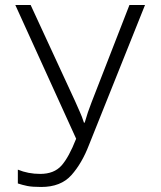

<svg xmlns="http://www.w3.org/2000/svg" viewBox="-20 -734 640 764"><path d="M334 -157 557 -714H495L344 -326Q329 -288 317 -246H314Q306 -271 298 -288Q290 -305 279 -331L102 -714H41L283 -182Q254 -108 224.5 -75Q195 -42 140 -42Q92 -42 51 -59V-4Q69 2 88.5 6Q108 10 144 10Q222 10 264 -37Q306 -84 334 -157Z"/></svg>

Font: Noto Sans Mono UI Light
Style: Regular
Weight: 300
Designer: Monotype Design team
Foundry: Monotype Imaging Inc.
Version: 1.000